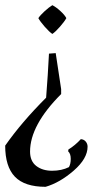

<svg xmlns="http://www.w3.org/2000/svg" viewBox="-20 -506 375 741"><path d="M128 -436Q135 -447 152 -462.5Q169 -478 182 -486Q196 -479 213 -463.5Q230 -448 236 -436Q229 -423 211.5 -403Q194 -383 182 -375Q170 -383 152.5 -403Q135 -423 128 -436ZM96 79Q96 116 120 134.5Q144 153 181 153Q218 153 246 139Q253 127 253 107Q253 87 243 78L244 71Q270 55 292 31Q304 32 311 40.5Q318 49 318 60Q318 106 264.5 152.5Q211 199 156 215Q75 215 37.5 176Q0 137 0 56Q63 -34 158 -129Q165 -218 169 -299L195 -301L216 -162V-143Q96 -23 96 79Z"/></svg>

Font: Almendra SC
Style: Regular
Weight: 400
Designer: Ana Sanfelippo
Foundry: Ana Sanfelippo
Version: Version 1.002